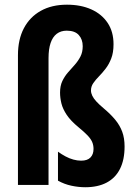

<svg xmlns="http://www.w3.org/2000/svg" viewBox="-20 -785 576 815"><path d="M461.9 -597.2Q461.9 -561.5 452.1 -536.6Q442.4 -511.7 428.2 -493.4Q414.1 -475.1 399.9 -460.7Q385.7 -446.3 376 -432.1Q366.2 -418 366.2 -400.9Q366.2 -390.1 371.8 -378.4Q377.4 -366.7 389.2 -354Q400.9 -341.3 418.9 -326.2Q449.2 -300.8 469 -276.9Q488.8 -252.9 498.8 -225.8Q508.8 -198.7 508.8 -163.1Q508.8 -106.9 489.5 -68.4Q470.2 -29.8 432.9 -10Q395.5 9.8 341.8 9.8Q313.5 9.8 283.4 3.4Q253.4 -2.9 226.1 -18.1V-141.1Q241.7 -129.9 258.1 -121.1Q274.4 -112.3 291.3 -107.7Q308.1 -103 324.2 -103Q351.1 -103 364 -116.5Q377 -129.9 377 -152.8Q377 -168.9 371.3 -182.1Q365.7 -195.3 351.8 -210Q337.9 -224.6 313 -245.1Q280.3 -272 263.4 -297.1Q246.6 -322.3 240.7 -345.9Q234.9 -369.6 234.9 -392.1Q234.9 -420.4 244.6 -440.9Q254.4 -461.4 268.8 -477.8Q283.2 -494.1 297.4 -510Q311.5 -525.9 321.3 -544.7Q331.1 -563.5 331.1 -588.9Q331.1 -617.7 314.5 -636.2Q297.9 -654.8 263.2 -654.8Q238.3 -654.8 220.9 -641.6Q203.6 -628.4 194.8 -602.5Q186 -576.7 186 -538.1V0H56.2V-550.8Q56.2 -617.2 81.3 -665Q106.4 -712.9 153.1 -739Q199.7 -765.1 264.2 -765.1Q323.2 -765.1 367.7 -745.1Q412.1 -725.1 437 -687.7Q461.9 -650.4 461.9 -597.2Z"/></svg>

Font: Open Sans Condensed
Style: Regular
Weight: 400
Width: 3
Designer: Monotype Design Team
Foundry: Monotype Imaging Inc.
Version: Version 3.000